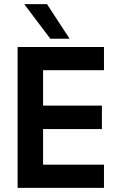

<svg xmlns="http://www.w3.org/2000/svg" viewBox="-20 -907 581 927"><path d="M65 -680H482V-568H188V-397H472V-284H188V-112H482V0H65ZM97 -887H207L316 -720H223Z"/></svg>

Font: Teachers SemiBold
Style: Regular
Weight: 600
Designer: Alfredo Marco Pradil & Chank Diesel
Version: Version 0.009